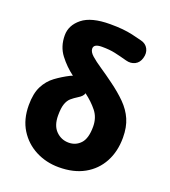

<svg xmlns="http://www.w3.org/2000/svg" viewBox="-148 -921 925 1044"><g transform="rotate(20 314.5 -399.5)"><path d="M312 14Q239 14 178 -17.5Q117 -49 80.5 -107.5Q44 -166 44 -248Q44 -316 65.5 -358Q87 -400 123 -426.5Q159 -453 202 -475L215 -480Q169 -514 133.5 -560.5Q98 -607 98 -672Q98 -730 149.5 -771.5Q201 -813 310 -813Q352 -813 382.5 -810Q413 -807 440 -801Q467 -795 497 -787Q526 -780 538.5 -756Q551 -732 542 -702Q534 -673 510.5 -661Q487 -649 458 -657Q418 -668 386 -675Q354 -682 310 -682Q263 -682 263 -655Q263 -636 285.5 -616Q308 -596 344 -572Q380 -548 422 -517Q473 -480 510 -443Q547 -406 566.5 -361.5Q586 -317 586 -256Q586 -176 553 -115Q520 -54 459 -20Q398 14 312 14ZM312 -414Q308 -396 281 -380Q260 -367 245 -354Q230 -341 221.5 -317Q213 -293 213 -250Q213 -191 243.5 -160.5Q274 -130 317 -130Q358 -130 385.5 -159.5Q413 -189 413 -257Q413 -309 384 -345.5Q355 -382 312 -414Z"/></g></svg>

Font: Chiron GoRound TC H
Style: Regular
Weight: 900
Designer: Ryoko NISHIZUKA 西塚涼子 (kana, bopomofo & ideographs); Paul D. Hunt (Latin, Greek & Cyrillic); Sandoll Communications 산돌커뮤니
Foundry: Adobe
Version: Version 1.000;hotconv 1.1.1;makeotfexe 2.6.0